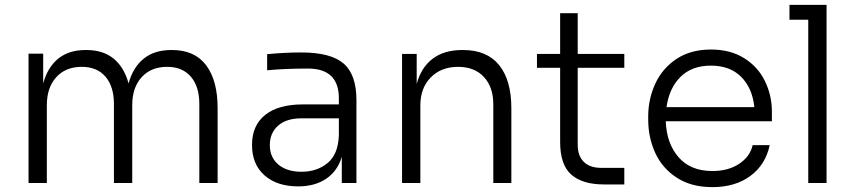

<svg xmlns="http://www.w3.org/2000/svg" viewBox="-20 -750 3505 787"><path d="M97 -530H157V-408Q175 -474 218.5 -509.5Q262 -545 331 -545H334Q403 -545 446 -509.5Q489 -474 507 -408Q525 -474 569 -509.5Q613 -545 682 -545H685Q778 -545 825 -482.5Q872 -420 872 -307V0H797V-324Q797 -395 762.5 -435.5Q728 -476 665 -476Q599 -476 560.5 -433.5Q522 -391 522 -319V0H447V-324Q447 -395 412.5 -435.5Q378 -476 315 -476Q249 -476 210.5 -433.5Q172 -391 172 -319V0H97Z M1381 -107Q1363 -48 1316.5 -17Q1270 14 1202 14Q1116 14 1064.5 -31Q1013 -76 1013 -156Q1013 -236 1067 -279Q1121 -322 1221 -322H1369V-347Q1369 -469 1242 -469Q1149 -469 1075 -462V-528Q1149 -535 1215 -535Q1336 -535 1388.5 -489.5Q1441 -444 1441 -340V0H1381ZM1216 -46Q1279 -46 1322.5 -81.5Q1366 -117 1369 -195V-265H1216Q1154 -265 1120 -235Q1086 -205 1086 -155Q1086 -105 1121 -75.5Q1156 -46 1216 -46Z M1628 -529H1688V-406Q1706 -473 1753 -509Q1800 -545 1875 -545H1878Q1976 -545 2026 -483Q2076 -421 2076 -307V0H2002V-323Q2002 -393 1963.5 -434.5Q1925 -476 1858 -476Q1788 -476 1745.5 -432.5Q1703 -389 1703 -318V0H1628Z M2276 -168V-472H2181V-529H2276V-696H2348V-529H2539V-472H2348V-157Q2348 -111 2373 -86.5Q2398 -62 2444 -62H2539V6H2455Q2368 6 2322 -34Q2276 -74 2276 -168Z M2637 -259V-273Q2637 -344 2666 -407Q2695 -470 2753 -508.5Q2811 -547 2894 -547Q2974 -547 3030.5 -511.5Q3087 -476 3115.5 -417.5Q3144 -359 3144 -292V-253H2709Q2712 -163 2761 -106Q2810 -49 2900 -49Q2966 -49 3010.5 -79Q3055 -109 3065 -155H3135Q3118 -75 3056 -29Q2994 17 2900 17Q2813 17 2753.5 -22Q2694 -61 2665.5 -124Q2637 -187 2637 -259ZM3072 -311Q3064 -389 3018 -435Q2972 -481 2894 -481Q2816 -481 2769.5 -435Q2723 -389 2712 -311Z M3293 -669H3216V-730H3368V0H3293Z"/></svg>

Font: Sora-SIA Light
Style: Regular
Weight: 300
Designer: Jonathan Barnbrook, Julián Moncada
Foundry: Barnbrook Fonts
Version: Version 2.000